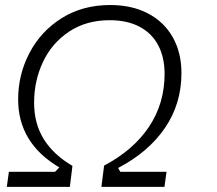

<svg xmlns="http://www.w3.org/2000/svg" viewBox="-20 -726 844 746"><path d="M14.5 -58.5H194L210.5 -75.5Q50.5 -170 50.5 -339.5Q50.5 -436.5 94.8 -520.8Q139 -605 220.2 -655.8Q301.5 -706.5 408 -706.5Q493 -706.5 555.5 -673.5Q618 -640.5 651.5 -580.8Q685 -521 685 -442Q685 -323 621 -229Q557 -135 439 -73.5L447.5 -58.5H627L619 0H374L384.5 -82.5Q498 -142.5 558.8 -233.2Q619.5 -324 619.5 -438.5Q619.5 -503 594.8 -550Q570 -597 522 -622.2Q474 -647.5 406.5 -647.5Q315 -647.5 248.5 -603.2Q182 -559 147.2 -485.8Q112.5 -412.5 112.5 -326.5Q112.5 -246 150 -185.5Q187.5 -125 261.5 -81.5L251.5 0H6.5Z"/></svg>

Font: HK Grotesk Light
Style: Italic
Weight: 300
Italic angle: -16°
Designer: Alfredo Marco Pradil
Foundry: Hanken Design Co.
Version: Version 3.001